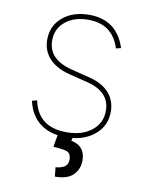

<svg xmlns="http://www.w3.org/2000/svg" viewBox="-85 -614 662 871"><g transform="rotate(10 246.5 -179.0)"><path d="M423.3 -430.4 400.6 -424.7Q367.2 -531.2 255.7 -531.2Q190.3 -531.2 149.9 -498Q109.4 -464.8 109.4 -410.5Q109.4 -323.2 220.2 -295.5L305.4 -274.1Q365.4 -259.2 396.5 -223.7Q427.6 -188.2 427.6 -137.8Q427.6 -71 376.8 -29.8Q326 11.4 245.7 11.4Q172.9 11.4 126.8 -24.1Q80.6 -59.7 66.8 -125L89.5 -130.7Q114 -11.4 245.7 -11.4Q316.8 -11.4 360.8 -46.2Q404.8 -81 404.8 -137.8Q404.8 -225.1 299.7 -251.4L214.5 -272.7Q151.6 -288.4 119.1 -323.9Q86.6 -359.4 86.6 -410.5Q86.6 -474.8 133.9 -514.4Q181.1 -554 255.7 -554Q383.2 -554 423.3 -430.4ZM210.2 -2.8H279.8L274.1 22.7Q286.9 24.9 302.2 32.3Q317.5 39.8 328.5 57Q339.5 74.2 339.5 105.1Q338.8 143.1 312.3 169.6Q285.9 196 228.7 196L224.4 153.4Q245.4 152.7 263.5 142.6Q281.6 132.5 281.2 106.5Q279.8 79.2 261 72.6Q242.2 66.1 198.9 63.9Z"/></g></svg>

Font: Inter UI Thin
Style: Regular
Weight: 100
Designer: Rasmus Andersson
Foundry: rsms
Version: 3.2;8d6f07862